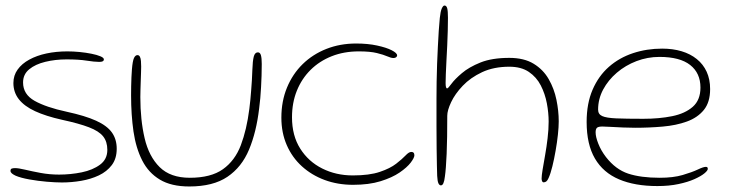

<svg xmlns="http://www.w3.org/2000/svg" viewBox="-20 -646 2640 695"><path d="M204 14.5Q181.5 14.5 149.2 11.8Q117 9 86.2 3.5Q55.5 -2 36.5 -10Q28 -14 23 -18.2Q18 -22.5 18 -27.5Q18 -34 22.5 -35.8Q27 -37.5 35 -37.5Q46.5 -37.5 70.8 -31.8Q95 -26 127.2 -20Q159.5 -14 194 -14Q235.5 -14 275.8 -22.2Q316 -30.5 342.2 -50Q368.5 -69.5 368.5 -103.5Q368.5 -133.5 353.2 -152.5Q338 -171.5 302.2 -185.2Q266.5 -199 204 -212.5Q146 -225.5 107 -243.5Q68 -261.5 48.2 -286.8Q28.5 -312 28.5 -345.5Q28.5 -373 43.8 -394.2Q59 -415.5 86 -430.2Q113 -445 148.2 -452.5Q183.5 -460 224 -460Q245 -460 268 -457.8Q291 -455.5 311 -451.5Q331 -447.5 343.5 -442.2Q356 -437 356 -431Q356 -428 354.2 -426Q352.5 -424 348.8 -423Q345 -422 338.5 -422Q322 -422 293.5 -426.5Q265 -431 221 -431Q180 -431 144 -422.2Q108 -413.5 85.8 -395.2Q63.5 -377 63.5 -347.5Q63.5 -304.5 105.2 -281Q147 -257.5 221.5 -241.5Q288.5 -227 328 -209Q367.5 -191 385 -166.5Q402.5 -142 402.5 -107.5Q402.5 -72 384.8 -48.5Q367 -25 338 -11.2Q309 2.5 274 8.5Q239 14.5 204 14.5Z M665 29Q600 29 558.8 4.2Q517.5 -20.5 494.8 -65.2Q472 -110 463.2 -170Q454.5 -230 454.5 -301Q454.5 -317 454.8 -333.8Q455 -350.5 455.8 -366.5Q456.5 -382.5 457.5 -394.5Q460 -425.5 465 -436Q470 -446.5 477.5 -446.5Q483.5 -446.5 486.5 -440.5Q489.5 -434.5 490.2 -425Q491 -415.5 491 -405Q491 -397 490.5 -383.2Q490 -369.5 489.5 -353.5Q489 -337.5 488.5 -322Q488 -306.5 488 -294.5Q488 -212 503.5 -145.8Q519 -79.5 558 -41Q597 -2.5 667 -2.5Q743.5 -2.5 787 -33.5Q830.5 -64.5 851.8 -120.5Q873 -176.5 882.5 -251.5Q884.5 -267 886.2 -284.2Q888 -301.5 889.2 -319.5Q890.5 -337.5 891.8 -356.2Q893 -375 893.5 -393.5Q894.5 -425 898.5 -440.8Q902.5 -456.5 913.5 -456.5Q921.5 -456.5 924.5 -446Q927.5 -435.5 927.5 -414.5Q927.5 -393 926.8 -372Q926 -351 925 -330.8Q924 -310.5 922.2 -291Q920.5 -271.5 918 -253Q908 -168 881.5 -104.5Q855 -41 803.2 -6Q751.5 29 665 29Z M1258 23Q1202.5 23 1155.2 5.5Q1108 -12 1072.8 -44Q1037.5 -76 1018 -120.8Q998.5 -165.5 998.5 -220Q998.5 -279.5 1018.8 -328.8Q1039 -378 1075.5 -413.8Q1112 -449.5 1161.5 -469Q1211 -488.5 1269 -488.5Q1311.5 -488.5 1345 -481.2Q1378.5 -474 1398 -464Q1417.5 -454 1417.5 -445.5Q1417.5 -443 1415.8 -440.8Q1414 -438.5 1411 -437.2Q1408 -436 1404 -436Q1395.5 -436 1382 -442Q1368.5 -448 1344.2 -454Q1320 -460 1279 -460Q1225 -460 1180.8 -442.5Q1136.5 -425 1104.2 -393Q1072 -361 1054.5 -317.5Q1037 -274 1037 -221.5Q1037 -155 1066.8 -108Q1096.5 -61 1146.5 -36Q1196.5 -11 1257 -11Q1317 -11 1354.8 -23.8Q1392.5 -36.5 1414.2 -53.5Q1436 -70.5 1448 -83.2Q1460 -96 1468.5 -96Q1474 -96 1476.2 -94Q1478.5 -92 1479.2 -89.2Q1480 -86.5 1480 -84Q1480 -75 1466.8 -57.5Q1453.5 -40 1426.5 -21.5Q1399.5 -3 1357.5 10Q1315.5 23 1258 23Z M1576 25Q1570.5 25 1567 17.5Q1563.5 10 1562.5 -9.5Q1562 -22 1561.5 -47Q1561 -72 1560.5 -108Q1560 -144 1560 -189.5Q1560 -235 1560 -288.5Q1560 -318 1560.5 -350.2Q1561 -382.5 1562.2 -414.8Q1563.5 -447 1565 -477.5Q1566.5 -508 1568.2 -534.5Q1570 -561 1572 -581Q1574.5 -605 1579.2 -615.5Q1584 -626 1589 -626Q1596 -626 1598.8 -616Q1601.5 -606 1601.5 -581.5Q1601.5 -561 1600.8 -534.5Q1600 -508 1598.8 -480Q1597.5 -452 1596 -425.5Q1594.5 -399 1593.8 -378Q1593 -357 1593 -345.5Q1593 -326 1598.5 -326Q1602 -326 1614.2 -342.8Q1626.5 -359.5 1652 -381.2Q1677.5 -403 1719.2 -419.8Q1761 -436.5 1823.5 -436.5Q1877 -436.5 1911.8 -415.2Q1946.5 -394 1966.2 -359.5Q1986 -325 1994.2 -284.8Q2002.5 -244.5 2002.5 -206.5Q2002.5 -186.5 1999.5 -158.5Q1996.5 -130.5 1991.2 -100.5Q1986 -70.5 1979.5 -44Q1973 -17.5 1965.5 -1Q1962 7 1957.8 10.5Q1953.5 14 1948 14Q1944 14 1942.2 9.8Q1940.5 5.5 1940.5 0.5Q1940.5 -10 1944.2 -32.5Q1948 -55 1953.2 -84.5Q1958.5 -114 1962.2 -145.8Q1966 -177.5 1966 -206Q1966 -237.5 1959.5 -272Q1953 -306.5 1937.5 -336.8Q1922 -367 1894.2 -385.8Q1866.5 -404.5 1823.5 -404.5Q1767.5 -404.5 1725.2 -384.8Q1683 -365 1655 -335.5Q1627 -306 1613 -276.2Q1599 -246.5 1599 -227Q1599 -186.5 1598.5 -152Q1598 -117.5 1596.8 -89.8Q1595.5 -62 1594 -41.5Q1592.5 -21 1590.5 -7.5Q1588.5 9.5 1585 17.2Q1581.5 25 1576 25Z M2359.5 27.5Q2278 27.5 2220.8 3.2Q2163.5 -21 2133.5 -72.2Q2103.5 -123.5 2103.5 -204.5Q2103.5 -271.5 2125 -321.2Q2146.5 -371 2184 -404Q2221.5 -437 2271.2 -453.5Q2321 -470 2377 -470Q2415.5 -470 2447.2 -460.5Q2479 -451 2502.2 -432.2Q2525.5 -413.5 2538 -386.2Q2550.5 -359 2550.5 -323.5Q2550.5 -276 2527.8 -248Q2505 -220 2466.2 -206Q2427.5 -192 2379 -187.8Q2330.5 -183.5 2279 -183.5Q2260 -183.5 2235.2 -184.5Q2210.5 -185.5 2189.5 -186.8Q2168.5 -188 2160.5 -188Q2146 -188 2141 -183.5Q2136 -179 2136 -167Q2136 -150.5 2145.8 -125.8Q2155.5 -101 2173.5 -77.5Q2208.5 -32.5 2254 -17.5Q2299.5 -2.5 2368 -2.5Q2417 -2.5 2451 -12.5Q2485 -22.5 2505.5 -32.2Q2526 -42 2535 -42Q2539 -42 2540.5 -40.2Q2542 -38.5 2542 -34.5Q2542 -28.5 2529.5 -18.2Q2517 -8 2493.5 2.5Q2470 13 2436.2 20.2Q2402.5 27.5 2359.5 27.5ZM2308.5 -216Q2366.5 -216 2413.2 -225.5Q2460 -235 2487.8 -259.5Q2515.5 -284 2515.5 -329Q2515.5 -381.5 2478.2 -410.8Q2441 -440 2367 -440Q2324 -440 2284 -424.8Q2244 -409.5 2212.8 -382.8Q2181.5 -356 2163.2 -321.8Q2145 -287.5 2145 -249Q2145 -232.5 2160 -225.8Q2175 -219 2210.8 -217.5Q2246.5 -216 2308.5 -216Z"/></svg>

Font: Gluten Thin Thin
Style: Regular
Weight: 250
Version: Version 1.300